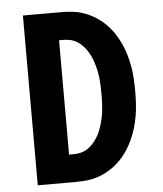

<svg xmlns="http://www.w3.org/2000/svg" viewBox="-53 -781 705 828"><g transform="rotate(-5 300.0 -367.5)"><path d="M77 0V-735H241Q267 -735 293.5 -732Q320 -729 345 -719.5Q370 -710 392.5 -695.5Q415 -681 434 -662Q453 -643 467.5 -621Q482 -599 493 -575Q504 -551 511.5 -525.5Q519 -500 523.5 -473.5Q528 -447 529.5 -420.5Q531 -394 531 -368Q531 -341 529.5 -314.5Q528 -288 523.5 -261.5Q519 -235 511.5 -209.5Q504 -184 493 -160Q482 -136 467.5 -114Q453 -92 434 -73Q415 -54 392.5 -39.5Q370 -25 345 -15.5Q320 -6 293.5 -3Q267 0 241 0ZM223 -120H241Q257 -120 272.5 -123.5Q288 -127 301.5 -135.5Q315 -144 326 -156Q337 -168 345.5 -181.5Q354 -195 360 -210Q366 -225 370.5 -240.5Q375 -256 378 -272Q381 -288 382.5 -303.5Q384 -319 384.5 -335Q385 -351 385 -368Q385 -384 384.5 -400Q384 -416 382.5 -431.5Q381 -447 378 -463Q375 -479 370.5 -494.5Q366 -510 360 -525Q354 -540 345.5 -553.5Q337 -567 326 -579Q315 -591 301.5 -599.5Q288 -608 272.5 -611.5Q257 -615 241 -615H223Z"/></g></svg>

Font: Iosevka SS04 Heavy Extended
Style: Regular
Weight: 900
Width: 7
Monospace: yes
Designer: Belleve Invis
Foundry: Belleve Invis
Version: Version 19.0.0; ttfautohint (v1.8.4)